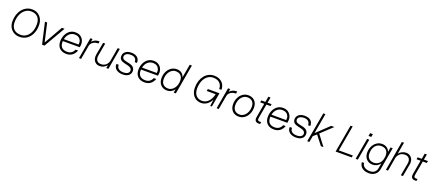

<svg xmlns="http://www.w3.org/2000/svg" viewBox="116 -2372 9554 4244"><g transform="rotate(20 4892.5 -250.0)"><path d="M97 -264Q97 -349 121 -421.5Q145 -494 189 -547.5Q233 -601 292 -630.5Q351 -660 421 -660Q497 -660 555.5 -624Q614 -588 647 -524.5Q680 -461 680 -378Q680 -264 639.5 -177Q599 -90 527 -41Q455 8 360 8Q283 8 223.5 -26.5Q164 -61 130.5 -122.5Q97 -184 97 -264ZM628 -383Q628 -491 572 -550.5Q516 -610 414 -610Q337 -610 277.5 -565Q218 -520 183.5 -441Q149 -362 149 -261Q149 -157 206.5 -99.5Q264 -42 367 -42Q445 -42 503.5 -85Q562 -128 595 -205Q628 -282 628 -383Z M776 -500H828L927 -66L1174 -500H1237L947 0H890Z M1241 -207Q1241 -290 1272 -358.5Q1303 -427 1359.5 -468.5Q1416 -510 1493 -510Q1567 -510 1616 -475.5Q1665 -441 1686.5 -384.5Q1708 -328 1697 -262L1692 -232H1294Q1293 -218 1293 -204Q1293 -125 1337 -83Q1381 -41 1463 -41Q1521 -41 1562 -69.5Q1603 -98 1625 -151H1683Q1621 9 1461 9Q1359 9 1300 -49Q1241 -107 1241 -207ZM1497 -460Q1422 -460 1370 -411.5Q1318 -363 1301 -280H1647Q1656 -333 1639 -373.5Q1622 -414 1585 -437Q1548 -460 1497 -460Z M1845 -500H1896L1884 -431Q1915 -467 1957 -485Q1999 -503 2040 -503H2060L2051 -450H2032Q1996 -450 1961.5 -436.5Q1927 -423 1901.5 -397Q1876 -371 1867 -333L1808 0H1758Z M2141 -208Q2128 -132 2158 -86.5Q2188 -41 2257 -41Q2325 -41 2371 -79.5Q2417 -118 2432 -184L2487 -500H2537L2450 0H2400L2413 -73Q2382 -35 2339 -13Q2296 9 2246 9Q2191 9 2152 -19.5Q2113 -48 2096.5 -96.5Q2080 -145 2090 -203L2144 -500H2194Z M2824 -218 2752 -235Q2684 -250 2652 -280Q2620 -310 2620 -361Q2620 -427 2670.5 -468.5Q2721 -510 2809 -510Q2901 -510 2952.5 -464Q3004 -418 2998 -338H2947Q2947 -399 2911.5 -430Q2876 -461 2809 -461Q2744 -461 2707 -435Q2670 -409 2670 -366Q2670 -335 2692.5 -317Q2715 -299 2765 -288L2838 -272Q2974 -242 2974 -138Q2974 -71 2924.5 -31Q2875 9 2785 9Q2689 9 2632 -37.5Q2575 -84 2580 -163H2633Q2633 -102 2673.5 -70.5Q2714 -39 2786 -39Q2853 -39 2888 -64Q2923 -89 2923 -130Q2923 -195 2824 -218Z M3080 -207Q3080 -290 3111 -358.5Q3142 -427 3198.5 -468.5Q3255 -510 3332 -510Q3406 -510 3455 -475.5Q3504 -441 3525.5 -384.5Q3547 -328 3536 -262L3531 -232H3133Q3132 -218 3132 -204Q3132 -125 3176 -83Q3220 -41 3302 -41Q3360 -41 3401 -69.5Q3442 -98 3464 -151H3522Q3460 9 3300 9Q3198 9 3139 -49Q3080 -107 3080 -207ZM3336 -460Q3261 -460 3209 -411.5Q3157 -363 3140 -280H3486Q3495 -333 3478 -373.5Q3461 -414 3424 -437Q3387 -460 3336 -460Z M4160 -700 4037 0H3986L4001 -83Q3970 -41 3927 -16.5Q3884 8 3831 8Q3737 8 3680 -51Q3623 -110 3623 -209Q3623 -295 3656.5 -363Q3690 -431 3747 -470.5Q3804 -510 3876 -510Q3948 -510 3992 -475.5Q4036 -441 4053 -384L4109 -700ZM3676 -207Q3676 -128 3718.5 -85Q3761 -42 3837 -42Q3889 -42 3933.5 -74.5Q3978 -107 4005 -164.5Q4032 -222 4032 -296Q4032 -374 3990 -417Q3948 -460 3871 -460Q3819 -460 3774.5 -428Q3730 -396 3703 -339Q3676 -282 3676 -207Z M4388 -266Q4388 -352 4411 -423.5Q4434 -495 4476 -548Q4518 -601 4575.5 -630Q4633 -659 4701 -659Q4778 -659 4835.5 -629Q4893 -599 4925 -545.5Q4957 -492 4957 -419H4904Q4904 -509 4849 -559.5Q4794 -610 4696 -610Q4622 -610 4564 -565Q4506 -520 4473.5 -441.5Q4441 -363 4441 -260Q4441 -160 4493 -101Q4545 -42 4635 -42Q4720 -42 4782.5 -106.5Q4845 -171 4870 -284H4661L4669 -332H4942L4884 0H4845L4867 -157Q4828 -79 4766.5 -35.5Q4705 8 4629 8Q4558 8 4503.5 -26.5Q4449 -61 4418.5 -123Q4388 -185 4388 -266Z M5083 -500H5134L5122 -431Q5153 -467 5195 -485Q5237 -503 5278 -503H5298L5289 -450H5270Q5234 -450 5199.5 -436.5Q5165 -423 5139.5 -397Q5114 -371 5105 -333L5046 0H4996Z M5307 -209Q5307 -295 5340.5 -363Q5374 -431 5431 -470.5Q5488 -510 5560 -510Q5623 -510 5669.5 -483.5Q5716 -457 5742 -408.5Q5768 -360 5768 -294Q5768 -209 5734.5 -140.5Q5701 -72 5644 -32Q5587 8 5515 8Q5421 8 5364 -51Q5307 -110 5307 -209ZM5716 -296Q5716 -374 5674 -417Q5632 -460 5555 -460Q5503 -460 5458.5 -428Q5414 -396 5387 -339Q5360 -282 5360 -207Q5360 -128 5402.5 -85Q5445 -42 5521 -42Q5573 -42 5617.5 -74.5Q5662 -107 5689 -164.5Q5716 -222 5716 -296Z M6027 -48 6018 0H5976Q5951 0 5929 -11Q5907 -22 5896 -47.5Q5885 -73 5893 -118L5952 -452H5856L5865 -500H5961L5984 -630H6035L6012 -500H6107L6098 -452H6003L5945 -124Q5937 -78 5950 -63Q5963 -48 5986 -48Z M6124 -207Q6124 -290 6155 -358.5Q6186 -427 6242.5 -468.5Q6299 -510 6376 -510Q6450 -510 6499 -475.5Q6548 -441 6569.5 -384.5Q6591 -328 6580 -262L6575 -232H6177Q6176 -218 6176 -204Q6176 -125 6220 -83Q6264 -41 6346 -41Q6404 -41 6445 -69.5Q6486 -98 6508 -151H6566Q6504 9 6344 9Q6242 9 6183 -49Q6124 -107 6124 -207ZM6380 -460Q6305 -460 6253 -411.5Q6201 -363 6184 -280H6530Q6539 -333 6522 -373.5Q6505 -414 6468 -437Q6431 -460 6380 -460Z M6901 -218 6829 -235Q6761 -250 6729 -280Q6697 -310 6697 -361Q6697 -427 6747.5 -468.5Q6798 -510 6886 -510Q6978 -510 7029.5 -464Q7081 -418 7075 -338H7024Q7024 -399 6988.5 -430Q6953 -461 6886 -461Q6821 -461 6784 -435Q6747 -409 6747 -366Q6747 -335 6769.5 -317Q6792 -299 6842 -288L6915 -272Q7051 -242 7051 -138Q7051 -71 7001.5 -31Q6952 9 6862 9Q6766 9 6709 -37.5Q6652 -84 6657 -163H6710Q6710 -102 6750.5 -70.5Q6791 -39 6863 -39Q6930 -39 6965 -64Q7000 -89 7000 -130Q7000 -195 6901 -218Z M7509 -500H7584L7318 -251L7509 0H7449L7281 -215L7203 -146L7177 0H7127L7251 -700H7301L7217 -223Z M8175 0H7795L7910 -650H7960L7853 -48H8183Z M8373 -643H8438L8425 -573H8360ZM8354 -500H8405L8317 0H8266Z M8956 -500 8863 30Q8850 106 8792 153Q8734 200 8648 200Q8580 200 8529 177Q8478 154 8450 113.5Q8422 73 8422 21H8474Q8474 77 8523 113.5Q8572 150 8654 150Q8721 150 8762.5 115Q8804 80 8814 21L8835 -97Q8802 -55 8757.5 -31Q8713 -7 8661 -7Q8600 -7 8554.5 -33.5Q8509 -60 8483.5 -108Q8458 -156 8458 -219Q8458 -301 8491 -367Q8524 -433 8580 -471.5Q8636 -510 8706 -510Q8773 -510 8819.5 -478Q8866 -446 8886 -389L8905 -500ZM8510 -218Q8510 -141 8553 -98.5Q8596 -56 8673 -56Q8738 -56 8786 -96.5Q8834 -137 8854 -206L8865 -271Q8866 -284 8866 -298Q8866 -375 8823 -417.5Q8780 -460 8702 -460Q8645 -460 8601.5 -429.5Q8558 -399 8534 -344.5Q8510 -290 8510 -218Z M9382 -292Q9396 -368 9363 -413.5Q9330 -459 9261 -459Q9192 -459 9144 -419.5Q9096 -380 9082 -312L9028 0H8978L9099 -700H9149L9102 -425Q9133 -464 9177.5 -486.5Q9222 -509 9272 -509Q9327 -509 9367 -480.5Q9407 -452 9425 -403.5Q9443 -355 9433 -297L9379 0H9329Z M9705 -48 9696 0H9654Q9629 0 9607 -11Q9585 -22 9574 -47.5Q9563 -73 9571 -118L9630 -452H9534L9543 -500H9639L9662 -630H9713L9690 -500H9785L9776 -452H9681L9623 -124Q9615 -78 9628 -63Q9641 -48 9664 -48Z"/></g></svg>

Font: Overused Grotesk Light
Style: Italic
Weight: 300
Italic angle: -10°
Version: Version 0.003